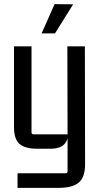

<svg xmlns="http://www.w3.org/2000/svg" viewBox="-20 -715 488 932"><path d="M298 126Q308 126 308 116V-63L314 -88Q314 -40 293.5 -16.5Q273 7 224 7H160Q102 7 75 -16Q48 -39 48 -98V-490H133V-73Q133 -63 143 -63H308L307 -490H392L393 82Q393 145 362.5 171Q332 197 264 197H65V126ZM182 -553H247L335 -694L245 -695Z"/></svg>

Font: Gemunu Libre ExtraLight Medium
Style: Regular
Weight: 500
Version: Version 1.100